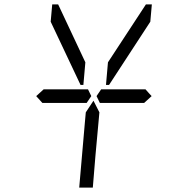

<svg xmlns="http://www.w3.org/2000/svg" viewBox="-20 -938 856 875"><path d="M381 -531 396 -500 375 -469H374H353H352H242H178H173L145 -500L179 -531H184H231H358H359H380ZM211 -839 218 -918H245L369 -654L360 -551H347ZM403 -83H341L367 -382L371 -426L406 -479L433 -426L415 -229ZM671 -500 637 -469H635H632H458H456H436H435L420 -500L441 -531H464H587H643L659 -513ZM645 -918H672L665 -839L477 -551H463L472 -654Z"/></svg>

Font: DSEG14 Classic
Style: Light Italic
Weight: 300
Designer: Keshikan(Twitter:@keshinomi_88pro)
Version: Version 0.46